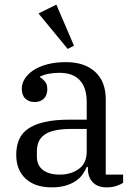

<svg xmlns="http://www.w3.org/2000/svg" viewBox="-20 -796 586 828"><path d="M203 12Q131 12 90.5 -25.5Q50 -63 50 -128Q50 -165 62 -193.5Q74 -222 101.5 -241Q129 -260 173 -270Q217 -280 280 -280H354V-356Q354 -417 324.5 -449.5Q295 -482 236 -482Q210 -482 188 -477.5Q166 -473 152 -465V-463Q163 -457 173.5 -445Q184 -433 184 -411Q184 -385 169 -370.5Q154 -356 129 -356Q105 -356 89.5 -370.5Q74 -385 74 -414Q74 -436 87 -456.5Q100 -477 124 -493Q148 -509 183.5 -518.5Q219 -528 264 -528Q345 -528 390.5 -486Q436 -444 436 -368V-43H511V-8Q500 0 481.5 6Q463 12 440 12Q401 12 380 -10Q359 -32 359 -69V-76H354Q347 -59 335.5 -43Q324 -27 306 -15Q288 -3 262.5 4.5Q237 12 203 12ZM238 -43Q286 -43 320 -67.5Q354 -92 354 -143V-240H289Q246 -240 217 -233.5Q188 -227 171 -214.5Q154 -202 146.5 -184Q139 -166 139 -142V-121Q139 -83 165 -63Q191 -43 238 -43ZM146 -738 223 -776 299 -599 272 -585Z"/></svg>

Font: IBM Plex Serif
Style: Regular
Weight: 400
Designer: Mike Abbink, Paul van der Laan, Pieter van Rosmalen
Foundry: Bold Monday
Version: Version 3.001